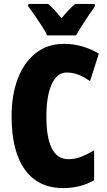

<svg xmlns="http://www.w3.org/2000/svg" viewBox="-20 -947 547 977"><path d="M320 -578Q270 -578 243 -518Q216 -458 216 -354Q216 -137 328 -137Q363 -137 395 -150Q427 -163 459 -182V-30Q391 10 301 10Q174 10 106.5 -84Q39 -178 39 -355Q39 -465 71 -548Q103 -631 163 -677.5Q223 -724 305 -724Q399 -724 483 -674L438 -534Q410 -554 381 -566Q352 -578 320 -578ZM220 -767Q212 -785 194 -813Q176 -841 156.5 -869Q137 -897 124 -913V-927H225Q240 -914 257 -896Q274 -878 293 -854Q333 -903 363 -927H462V-913Q448 -894 430 -867Q412 -840 395 -813.5Q378 -787 367 -767Z"/></svg>

Font: Noto Sans Gujarati UI ExtraCondensed Black
Style: Regular
Weight: 900
Width: 2
Designer: Jelle Bosma - Monotype Design Team, Universal Thirst
Foundry: Monotype Imaging Inc.
Version: Version 2.106; ttfautohint (v1.8.4.7-5d5b)